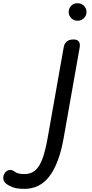

<svg xmlns="http://www.w3.org/2000/svg" viewBox="-275 -746 575 1194"><path d="M-123.5 428.5Q-171 428.5 -197.8 417.8Q-224.5 407 -238 395Q-252.5 383 -254.5 364.8Q-256.5 346.5 -244.5 329Q-234.5 314.5 -217.5 311.5Q-200.5 308.5 -187 319.5Q-175 328.5 -160.2 332.5Q-145.5 336.5 -123 336.5Q-81.5 336.5 -54.8 312.8Q-28 289 -10 238.5Q8 188 22 108L121.5 -454Q123 -464 129.2 -475Q135.5 -486 148.2 -493.2Q161 -500.5 182 -500.5Q205.5 -500.5 215 -487.8Q224.5 -475 220.5 -451L120.5 114.5Q93 269 33.5 348.8Q-26 428.5 -123.5 428.5ZM206.5 -617Q184.5 -617 168.2 -633Q152 -649 152 -672Q152 -694 167.5 -710Q183 -726 206.5 -726Q229 -726 246 -710.8Q263 -695.5 263 -672Q263 -649.5 246.8 -633.2Q230.5 -617 206.5 -617Z"/></svg>

Font: Edu AU VIC WA NT Hand Medium
Style: Regular
Weight: 500
Version: Version 1.001